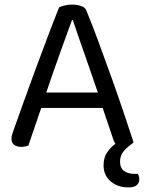

<svg xmlns="http://www.w3.org/2000/svg" viewBox="-20 -633 632 838"><path d="M428 -162H160Q153 -142 145 -118.5Q137 -95 129.5 -72.5Q122 -50 115 -30.5Q108 -11 104 2Q90 8 71 8Q55 8 42.5 -0.5Q30 -9 30 -28Q30 -37 33 -46.5Q36 -56 40 -67Q55 -109 78.5 -175Q102 -241 129.5 -315.5Q157 -390 185.5 -465.5Q214 -541 238 -601Q246 -605 262 -609Q278 -613 295 -613Q315 -613 333.5 -607Q352 -601 357 -587Q381 -529 408.5 -454.5Q436 -380 464 -302Q492 -224 517.5 -148.5Q543 -73 563 -12Q560 -9 557 -6Q554 -3 550 -1Q531 13 517.5 30Q504 47 504 73Q504 100 521.5 113Q539 126 568 126H582Q588 138 588 149Q588 165 577 175Q566 185 540 185Q518 185 498.5 178.5Q479 172 464 159.5Q449 147 440.5 129.5Q432 112 432 89Q432 54 448.5 30.5Q465 7 484 -5Q477 -15 473 -29ZM294 -545Q283 -515 269 -476.5Q255 -438 240 -396Q225 -354 210 -311Q195 -268 182 -229H407Q392 -274 376 -319.5Q360 -365 345.5 -407Q331 -449 318.5 -484.5Q306 -520 298 -545Z"/></svg>

Font: Baloo Bhai 2
Style: Regular
Weight: 400
Designer: Supriya Tembe, Noopur Datye and Ek Type
Foundry: Ek Type
Version: Version 1.640;PS 1.000;hotconv 16.6.51;makeotf.lib2.5.65220;